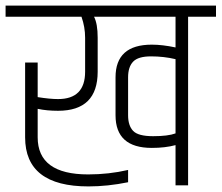

<svg xmlns="http://www.w3.org/2000/svg" viewBox="-40 -664 794 688"><path d="M265 -529Q265 -567 252 -604H-20V-644H734V-604H634V0H589V-144Q552 -134 504 -134Q374 -134 374 -251V-387Q374 -504 504 -504Q542 -504 589 -494V-604H297Q310 -579 310 -529V-407Q310 -267 168 -267Q128 -267 95 -274V-172Q95 -39 276 -39Q350 -39 419 -55V-11Q346 4 277 4Q50 4 50 -172V-440H95V-316Q139 -309 168 -309Q265 -309 265 -407ZM589 -452Q547 -462 501 -462Q455 -462 437 -443Q419 -424 419 -387V-251Q419 -214 437 -195Q455 -176 508.5 -176Q562 -176 589 -186Z"/></svg>

Font: Khand Light
Style: Regular
Weight: 300
Designer: Devanagari: Sanchit Sawaria, Jyotish Sonowal; Latin: Satya Rajpurohit
Foundry: Indian Type Foundry
Version: Version 1.101;PS 1.0;hotconv 1.0.78;makeotf.lib2.5.61930; tt